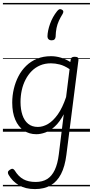

<svg xmlns="http://www.w3.org/2000/svg" viewBox="-20 -905 638 1319"><path d="M220 394Q155 394 110 367.5Q65 341 39 296Q33 285 34.5 277Q36 269 48 261Q60 253 67.5 255Q75 257 81 266Q106 307 140 326Q174 345 225 345Q272 345 304 325Q336 305 356 263Q376 221 384 156L418 -120Q390 -67 357.5 -37Q325 -7 292 5Q259 17 230 17Q180 17 143 -8.5Q106 -34 85 -82.5Q64 -131 64 -200Q64 -248 75 -294.5Q86 -341 107 -381.5Q128 -422 160 -453Q192 -484 234.5 -501.5Q277 -519 331 -519Q364 -519 398 -509Q432 -499 463 -479L466 -496Q467 -506 473.5 -510.5Q480 -515 493 -515Q509 -515 514.5 -509.5Q520 -504 519 -493L436 159Q426 239 399 291Q372 343 327.5 368.5Q283 394 220 394ZM240 -33Q275 -33 310 -53.5Q345 -74 377 -119Q409 -164 434 -238L458 -430Q422 -454 390.5 -462Q359 -470 330 -470Q289 -470 256 -456Q223 -442 198 -417Q173 -392 155.5 -358Q138 -324 129.5 -285Q121 -246 121 -204Q121 -154 134 -115Q147 -76 173.5 -54.5Q200 -33 240 -33ZM405 -839Q414 -834 415 -827Q416 -820 410 -809Q395 -785 384.5 -762Q374 -739 368.5 -713Q363 -687 362 -652Q361 -641 354.5 -634.5Q348 -628 335 -628Q321 -628 313.5 -635.5Q306 -643 306 -655Q307 -694 324 -741.5Q341 -789 372 -828Q380 -838 387 -841Q394 -844 405 -839ZM0 365H598V375H0ZM0 -20H598V0H0ZM0 -505H598V-500H0ZM0 -885H598V-875H0Z"/></svg>

Font: Playwrite GB J Guides
Style: Italic
Weight: 400
Italic angle: -7.01216°
Designer: Veronika Burian, José Scaglione
Foundry: TypeTogether
Version: Version 1.003